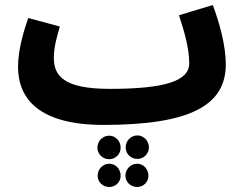

<svg xmlns="http://www.w3.org/2000/svg" viewBox="-20 -478 972 767"><path d="M195 -248C195 -290 208 -334 219 -372L93 -406C75 -356 52 -278 52 -211C52 -80 141 21 393 21C742 21 882 -58 882 -221C882 -297 856 -389 830 -458L695 -417C718 -348 736 -281 736 -225C736 -155 640 -123 419 -123C231 -123 195 -177 195 -248ZM529 157C554 157 575 136 575 111C575 85 554 63 529 63C502 63 482 85 482 111C482 136 502 157 529 157ZM416 158C442 158 462 137 462 112C462 86 442 64 416 64C390 64 369 86 369 112C369 137 390 158 416 158ZM528 269C553 269 573 249 573 224C573 198 553 176 528 176C502 176 481 198 481 224C481 249 502 269 528 269ZM417 269C442 269 462 249 462 224C462 198 442 176 417 176C390 176 370 198 370 224C370 249 390 269 417 269Z"/></svg>

Font: Noto Sans Arabic UI ExtraCondensed Extra
Style: Regular
Weight: 800
Width: 3
Designer: Nadine Chahine - Monotype Design Team
Foundry: Monotype Imaging Inc.
Version: Version 1.900